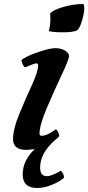

<svg xmlns="http://www.w3.org/2000/svg" viewBox="-20 -737 440 957"><path d="M251 -36Q180 28 180 98Q180 141 213 141Q238 141 283 114Q299 128 299 149Q277 169 238 184.5Q199 200 165 200Q93 200 93 132Q93 64 153 6Q125 10 110 10Q45 10 45 -44Q45 -93 76 -168.5Q107 -244 138.5 -312Q170 -380 170 -411Q170 -421 162 -421Q151 -421 130.5 -411.5Q110 -402 105 -402Q100 -402 93.5 -415.5Q87 -429 87 -436Q87 -441 116 -455.5Q145 -470 189 -483.5Q233 -497 257.5 -497Q282 -497 303 -485.5Q324 -474 324 -457.5Q324 -441 287.5 -364Q251 -287 214 -200Q177 -113 177 -72Q177 -60 187 -60Q211 -60 246 -84L257 -92Q263 -92 269 -80Q275 -68 275 -61Q275 -54 251 -36ZM365 -586Q345 -576 294 -576Q243 -576 223 -582Q231 -611 231 -636Q231 -661 230 -669Q241 -686 293 -701.5Q345 -717 394 -717Q400 -717 400 -695Q400 -673 389 -635Q378 -597 365 -586Z"/></svg>

Font: Clara
Style: Regular
Weight: 400
Designer: Proyecto DEMO
Foundry: Proyecto DEMO
Version: Version 1.002